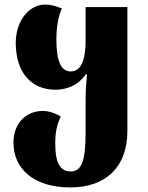

<svg xmlns="http://www.w3.org/2000/svg" viewBox="-20 -567 648 841"><path d="M288 254C443 254 538 165 538 7V-536H355V-390C355 -316 340 -254 290 -254C248 -254 227 -298 227 -394C227 -448 236 -498 251 -530C222 -541 204 -547 178 -547C107 -547 49 -476 49 -379C49 -243 123 -174 222 -174C277 -174 326 -197 355 -241H361C358 -206 355 -172 355 -138V13C355 144 335 184 289 184C241 184 222 142 222 62C222 5 231 -23 246 -57C221 -72 193 -81 167 -81C96 -81 39 -29 39 58C39 175 131 254 288 254Z"/></svg>

Font: Noto Serif Georgian SemiCondensed Black
Style: Regular
Weight: 900
Width: 4
Designer: Monotype Design Team, Akaki Razmadze
Foundry: Google LLC
Version: Version 2.003